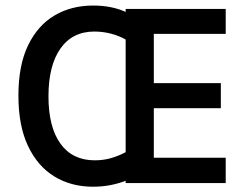

<svg xmlns="http://www.w3.org/2000/svg" viewBox="-20 -676 930 709"><path d="M323 13.5Q243 13.5 181 -24.2Q119 -62 83.5 -136.8Q48 -211.5 48 -323Q48 -435 83.8 -508.8Q119.5 -582.5 181.5 -619Q243.5 -655.5 323.5 -655.5Q392.5 -655.5 444 -632V-643H813.5V-551H548V-369H795.5V-276.5H548V-93.5H813.5V0H444V-8.5Q418.5 1.5 388 7.5Q357.5 13.5 323 13.5ZM159 -320Q159 -207 203.2 -145.5Q247.5 -84 330 -84Q361.5 -84 389.5 -92Q417.5 -100 444 -114V-530Q419.5 -544 389.5 -551.8Q359.5 -559.5 328.5 -559.5Q247.5 -559.5 203.2 -496.8Q159 -434 159 -320Z"/></svg>

Font: Karla SemiBold
Style: Regular
Weight: 600
Designer: Jonathan Pinhorn
Version: Version 2.004; ttfautohint (v1.8.4.7-5d5b);gftools[0.9.33]